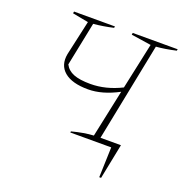

<svg xmlns="http://www.w3.org/2000/svg" viewBox="-144 -770 1022 1076"><g transform="rotate(20 366.5 -232.0)"><path d="M337 -261Q241 -261 195 -300Q149 -339 162 -408L208 -615L113 -633L115 -644H359L357 -635Q296 -621 239 -616L186 -355Q202 -323 238.5 -308.5Q275 -294 339 -294Q431 -294 523 -340L582 -615L463 -633L465 -644H733L731 -635Q666 -620 613 -616L496 -30H618L576 180H565L571 0H327L328 -7Q400 -26 457 -29L517 -312Q421 -261 337 -261Z"/></g></svg>

Font: Piazzolla SC Thin
Style: Italic
Weight: 100
Italic angle: -11.3°
Designer: Juan Pablo del Peral
Foundry: Huerta Tipografica
Version: Version 1.330